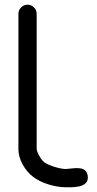

<svg xmlns="http://www.w3.org/2000/svg" viewBox="-20 -789 409 809"><path d="M167.2 -105Q179.9 -95.5 209.1 -86.2Q238.3 -76.9 257.8 -76.9Q262.5 -76.9 275.3 -78.6Q288.1 -80.3 298.5 -80.7Q308.8 -81.1 320.4 -79.3Q332 -77.6 339.8 -69.8Q347.7 -62 349.6 -48.3Q351.1 -38.1 348.8 -30Q346.4 -22 341.1 -17.1Q335.7 -12.2 328.2 -8.5Q320.8 -4.9 312.3 -3.4Q303.7 -2 294.9 -0.9Q286.1 0.2 278.1 0Q270 -0.2 263.4 0Q259.5 0 257.8 0Q222.4 0 184.1 -12Q145.8 -23.9 119.6 -43.9Q92.5 -64.5 75.1 -96.6Q57.6 -128.7 57.6 -160.4V-730.7Q57.6 -746.6 69.1 -757.9Q80.6 -769.3 96.2 -769.3Q111.8 -769.3 123.2 -757.9Q134.5 -746.6 134.5 -730.7V-162.4Q134.5 -152.6 145 -133.2Q155.5 -113.8 167.2 -105Z"/></svg>

Font: Tecnico
Style: Grueso
Weight: 700
Version: Version 1.3